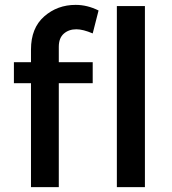

<svg xmlns="http://www.w3.org/2000/svg" viewBox="-20 -767 704 787"><path d="M107 -564Q107 -652 161 -699.5Q215 -747 290 -747Q338 -747 384 -724L360 -630Q320 -647 293 -647Q262 -647 241.5 -629Q221 -611 221 -575V-512H360V-426H221V0H107V-426H37V-512H107ZM459 -742H574V0H459Z"/></svg>

Font: Montserrat-Arabic
Style: Regular
Weight: 400
Designer: Mohamed Gaber
Foundry: Kief Type Foundry
Version: Version 5.008;PS 005.008;hotconv 1.0.88;makeotf.lib2.5.64775